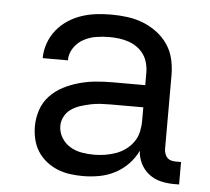

<svg xmlns="http://www.w3.org/2000/svg" viewBox="-44 -575 688 630"><g transform="rotate(5 300.0 -260.0)"><path d="M251 8Q229 8 207.5 5Q186 2 166.5 -6Q147 -14 130 -27.5Q113 -41 101.5 -59Q90 -77 85 -98.5Q80 -120 80 -141Q80 -169 89 -195.5Q98 -222 117 -242Q136 -262 160.5 -274.5Q185 -287 212 -294.5Q239 -302 266.5 -304.5Q294 -307 321 -307H429V-347Q429 -363 425 -379Q421 -395 412 -408Q403 -421 389.5 -430.5Q376 -440 361 -445Q346 -450 330 -452Q314 -454 298 -454Q276 -454 254.5 -450.5Q233 -447 213.5 -436.5Q194 -426 181.5 -407Q169 -388 169 -366H86Q86 -391 94.5 -415Q103 -439 118.5 -458.5Q134 -478 155 -492Q176 -506 199.5 -514Q223 -522 248 -525Q273 -528 298 -528Q325 -528 351.5 -524.5Q378 -521 402.5 -511.5Q427 -502 448.5 -486Q470 -470 485 -448Q500 -426 506 -400Q512 -374 512 -347V-104Q512 -97 514.5 -89Q517 -81 522.5 -75.5Q528 -70 535.5 -68Q543 -66 551 -66H568V8H551Q529 8 507.5 3Q486 -2 468.5 -15.5Q451 -29 441 -49Q431 -69 430 -91Q418 -66 399 -46.5Q380 -27 356 -14.5Q332 -2 305 3Q278 8 251 8ZM282 -65Q300 -65 318 -68Q336 -71 353 -77Q370 -83 385 -94Q400 -105 410.5 -120Q421 -135 425 -153Q429 -171 429 -189V-234H321Q305 -234 288 -233Q271 -232 255 -228.5Q239 -225 223 -220Q207 -215 193 -205.5Q179 -196 171 -181Q163 -166 163 -150Q163 -129 174 -111Q185 -93 202.5 -82.5Q220 -72 240.5 -68.5Q261 -65 282 -65Z"/></g></svg>

Font: Nova
Style: Regular
Weight: 400
Monospace: yes
Designer: Belleve Invis
Foundry: Belleve Invis
Version: Version 24.1.4; ttfautohint (v1.8.4)